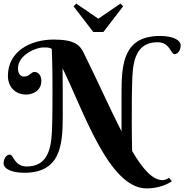

<svg xmlns="http://www.w3.org/2000/svg" viewBox="-50 -950 1025 1068"><path d="M242 -469C242 -371 242 -302 239 -220C234 -101 203 -24 98 -24C30 -24 25 -90 5 -90C-18 -90 -30 -63 -30 -42C-30 -9 19 11 85 11C283 11 299 -137 299 -299V-450C299 -491 298 -532 298 -570C412 -341 554 98 765 98C838 98 888 71 906 58L890 39C890 39 873 52 855 52C798 52 744 -10 685 -110C684 -145 683 -201 683 -270C683 -368 683 -437 686 -519C691 -638 722 -715 827 -715C895 -715 900 -649 920 -649C943 -649 955 -676 955 -697C955 -730 906 -750 840 -750C642 -750 626 -602 626 -440V-289V-219C563 -342 495 -496 415 -657C395 -697 368 -730 249 -730C117 -730 -6 -663 -6 -528C-6 -470 32 -424 95 -424C136 -424 180 -448 180 -500C180 -537 157 -550 142 -550C122 -550 115 -524 83 -524C76 -524 50 -528 50 -570C50 -642 146 -686 191 -686C207 -686 225 -687 238 -678C238 -671 242 -588 242 -469ZM525 -772 635 -915 620 -930 497 -846 374 -930 359 -915 469 -772Z"/></svg>

Font: Berkshire Swash
Style: Regular
Weight: 700
Designer: Astigmatic (AOETI)
Foundry: Astigmatic (AOETI)
Version: Version 1.000